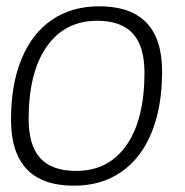

<svg xmlns="http://www.w3.org/2000/svg" viewBox="-20 -580 588 610"><path d="M15 -200Q15 -312 48.5 -393Q82 -474 145 -517Q208 -560 295 -560Q495 -560 495 -353Q495 -240 461.5 -158.5Q428 -77 365 -33.5Q302 10 215 10Q15 10 15 -200ZM439 -349Q439 -433 402 -473.5Q365 -514 289 -514Q186 -514 128.5 -432Q71 -350 71 -202Q71 -118 108 -77.5Q145 -37 222 -37Q325 -37 382 -119Q439 -201 439 -349Z"/></svg>

Font: Krub Light
Style: Italic
Weight: 300
Italic angle: -8°
Designer: Ekaluck Peanpanawate
Foundry: Cadson Demak Co.,Ltd.
Version: Version 1.000; ttfautohint (v1.6)